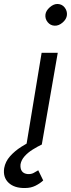

<svg xmlns="http://www.w3.org/2000/svg" viewBox="-72 -725 357 964"><path d="M156 -651Q158 -671 178 -688.5Q198 -706 218 -705Q240 -704 253 -687Q266 -670 264 -649Q262 -629 242.5 -612Q223 -595 202 -596Q181 -597 167.5 -613.5Q154 -630 156 -651ZM218 -460 138 0H61L137 -460ZM145 181Q129 196 106 207.5Q83 219 54 219Q0 220 -29 192.5Q-58 165 -51 119Q-45 86 -21.5 59.5Q2 33 35 12Q68 -9 101 -25L139 0Q116 11 92 26Q68 41 51.5 59.5Q35 78 31 100Q29 122 38 134.5Q47 147 67 149Q84 150 96.5 143.5Q109 137 120 130Z"/></svg>

Font: Jost
Style: Italic
Weight: 400
Italic angle: -5°
Version: Version 3.710